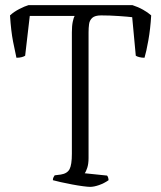

<svg xmlns="http://www.w3.org/2000/svg" viewBox="-20 -728 628 748"><path d="M331 0Q323 0 303.5 -2.5Q284 -5 260.5 -9.5Q237 -14 216.5 -18.5Q196 -23 186 -26Q186 -33 188.5 -37.5Q191 -42 193 -45L217 -48Q242 -52 251 -69Q260 -86 260 -129V-602Q260 -627 263.5 -643.5Q267 -660 271 -666H96L78 -511Q74 -508 65 -505.5Q56 -503 44 -503Q39 -525 31 -565.5Q23 -606 19 -668Q34 -682 55.5 -693Q77 -704 91 -708H496Q518 -701 537.5 -690Q557 -679 569 -668Q566 -616 558 -571Q550 -526 543 -503Q532 -503 522.5 -505.5Q513 -508 509 -511L495 -661Q479 -663 443 -665.5Q407 -668 374 -668Q350 -668 339.5 -658.5Q329 -649 327 -634Q325 -619 325 -602V-112Q325 -90 320 -74.5Q315 -59 310 -53L397 -44Q402 -39 403 -26Q386 -14 366 -7Q346 0 331 0Z"/></svg>

Font: Texturina 72pt ExtraLight
Style: Regular
Weight: 200
Designer: Guillermo Torres Carreño
Foundry: Omnibus-Type
Version: Version 1.002; ttfautohint (v1.8.3)